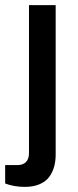

<svg xmlns="http://www.w3.org/2000/svg" viewBox="-46 -546 302 748"><path d="M50.8 182.1Q8.8 182.1 -25.9 168.9V97.2H22Q43.5 97.2 55.2 85.2Q66.9 73.2 66.9 50.8V-525.9H170.9V56.2Q170.9 81.5 165 103Q159.2 124.5 146 142.8Q132.8 161.1 108.4 171.6Q84 182.1 50.8 182.1Z"/></svg>

Font: Archivo Medium
Style: Regular
Weight: 500
Designer: Hector Gatti
Foundry: Omnibus-Type
Version: Version 2.001